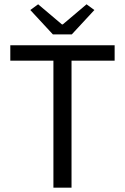

<svg xmlns="http://www.w3.org/2000/svg" viewBox="-20 -865 576 885"><path d="M226.2 0V-585.4H27.5V-656.3H508.4V-585.4H309.7V0ZM223.9 -706.3 119.7 -818.8 155.8 -845.2 265.4 -752.5H269.4L378.9 -845.2L415 -818.8L310.8 -706.3Z"/></svg>

Font: Source Sans Variable
Style: Regular
Weight: 200
Designer: Paul D. Hunt
Foundry: Adobe Systems Incorporated
Version: Version 3.006;hotconv 1.0.111;makeotfexe 2.5.65597